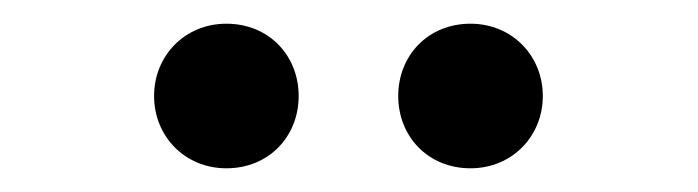

<svg xmlns="http://www.w3.org/2000/svg" viewBox="-20 -720 589 162"><path d="M316 -639C316 -605 341 -578 377 -578C412 -578 438 -605 438 -639C438 -673 412 -700 377 -700C341 -700 316 -673 316 -639ZM110 -639C110 -605 136 -578 171 -578C207 -578 232 -605 232 -639C232 -673 207 -700 171 -700C136 -700 110 -673 110 -639Z"/></svg>

Font: DAIFUKU Sans Semibold
Style: Regular
Weight: 600
Designer: Original font ‘Source Sans 3’ : Paul D. Hunt
Foundry: Daifuku
Version: Version 1.000